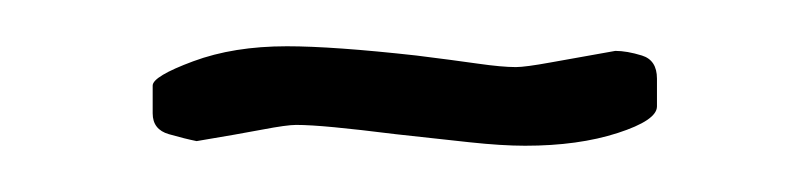

<svg xmlns="http://www.w3.org/2000/svg" viewBox="-20 -234 351 83"><path d="M207 -171Q197 -171 183 -172.5Q169 -174 151 -176Q135 -178 124.5 -179Q114 -180 108 -180Q104 -180 93.5 -178Q83 -176 65 -173Q60 -174 53 -176Q46 -178 46 -185V-197Q46 -201 63.5 -207.5Q81 -214 104 -214Q114 -214 128 -213Q142 -212 160 -210Q176 -208 186.5 -206.5Q197 -205 203 -205Q207 -205 218 -207Q229 -209 246 -212Q251 -212 257.5 -210Q264 -208 264 -200V-188Q264 -182 247 -176.5Q230 -171 207 -171Z"/></svg>

Font: Chathura
Style: Bold
Weight: 700
Designer: Appaji Ambarisha Darbha
Foundry: Aditya Fonts
Version: Version 1.002 2016